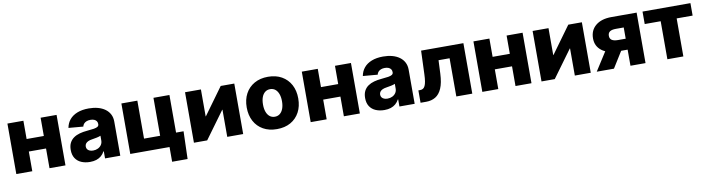

<svg xmlns="http://www.w3.org/2000/svg" viewBox="-29 -1196 7366 2006"><g transform="rotate(-10 3654.5 -193.5)"><path d="M453.6 -341.8V-209H173.8V-341.8ZM222.7 -535.6V0H53.2V-535.6ZM574.7 -535.6V0H405.3V-535.6Z M835.4 9.3Q783.2 9.3 742.9 -8.1Q702.6 -25.4 679.7 -60.5Q656.7 -95.7 656.7 -148.9Q656.7 -193.8 672.6 -224.4Q688.5 -254.9 716.3 -274.2Q744.1 -293.5 780.8 -303.5Q817.4 -313.5 858.9 -316.9Q905.3 -320.8 933.3 -325.4Q961.4 -330.1 974.1 -339.1Q986.8 -348.1 986.8 -364.3V-366.7Q986.8 -384.3 978 -397Q969.2 -409.7 952.9 -416.5Q936.5 -423.3 913.6 -423.3Q890.1 -423.3 872.3 -416.3Q854.5 -409.2 843.3 -396.5Q832 -383.8 828.6 -366.7L673.3 -379.9Q682.1 -429.7 712.6 -466.6Q743.2 -503.4 794.7 -523.7Q846.2 -543.9 916.5 -543.9Q969.2 -543.9 1013.2 -532Q1057.1 -520 1089.1 -496.8Q1121.1 -473.6 1138.7 -439.9Q1156.2 -406.2 1156.2 -362.8V0H994.6V-75.2H990.7Q976.1 -47.4 953.9 -28.6Q931.6 -9.8 902.3 -0.2Q873 9.3 835.4 9.3ZM887.2 -102.5Q915.5 -102.5 938.5 -113.8Q961.4 -125 974.9 -145Q988.3 -165 988.3 -191.4V-241.7Q981.4 -238.3 970.9 -235.1Q960.4 -231.9 947.8 -229.2Q935.1 -226.6 921.9 -224.4Q908.7 -222.2 895.5 -219.7Q871.1 -216.3 853.8 -208.3Q836.4 -200.2 826.9 -187.5Q817.4 -174.8 817.4 -156.7Q817.4 -139.2 826.4 -127.2Q835.4 -115.2 851.1 -108.9Q866.7 -102.5 887.2 -102.5Z M1262.2 0V-535.6H1431.6V-132.8H1602.5V-535.6H1772V0ZM1678.7 156.2V0H1634.3V-136.7H1851.6L1842.8 156.2Z M2460 0H2291V-288.1H2288.6L2078.1 0H1937.5V-535.6H2106V-250H2108.4L2315.9 -535.6H2460Z M2817.9 10.7Q2734.4 10.7 2672.9 -23.9Q2611.3 -58.6 2577.9 -121.1Q2544.4 -183.6 2544.4 -266.6Q2544.4 -350.1 2577.9 -412.4Q2611.3 -474.6 2672.9 -509.5Q2734.4 -544.4 2817.9 -544.4Q2901.9 -544.4 2963.1 -509.5Q3024.4 -474.6 3057.9 -412.4Q3091.3 -350.1 3091.3 -266.6Q3091.3 -183.6 3057.9 -121.1Q3024.4 -58.6 2963.1 -23.9Q2901.9 10.7 2817.9 10.7ZM2817.9 -120.6Q2849.6 -120.6 2872.1 -138.7Q2894.5 -156.7 2906.7 -189.7Q2918.9 -222.7 2918.9 -267.1Q2918.9 -312 2906.7 -344.7Q2894.5 -377.4 2872.1 -395.3Q2849.6 -413.1 2817.9 -413.1Q2786.6 -413.1 2763.9 -395.3Q2741.2 -377.4 2729.2 -344.7Q2717.3 -312 2717.3 -267.1Q2717.3 -222.7 2729.2 -189.7Q2741.2 -156.7 2763.9 -138.7Q2786.6 -120.6 2817.9 -120.6Z M3576.7 -341.8V-209H3296.9V-341.8ZM3345.7 -535.6V0H3176.3V-535.6ZM3697.8 -535.6V0H3528.3V-535.6Z M3958.5 9.3Q3906.2 9.3 3866 -8.1Q3825.7 -25.4 3802.7 -60.5Q3779.8 -95.7 3779.8 -148.9Q3779.8 -193.8 3795.7 -224.4Q3811.5 -254.9 3839.4 -274.2Q3867.2 -293.5 3903.8 -303.5Q3940.4 -313.5 3981.9 -316.9Q4028.3 -320.8 4056.4 -325.4Q4084.5 -330.1 4097.2 -339.1Q4109.9 -348.1 4109.9 -364.3V-366.7Q4109.9 -384.3 4101.1 -397Q4092.3 -409.7 4075.9 -416.5Q4059.6 -423.3 4036.6 -423.3Q4013.2 -423.3 3995.4 -416.3Q3977.5 -409.2 3966.3 -396.5Q3955.1 -383.8 3951.7 -366.7L3796.4 -379.9Q3805.2 -429.7 3835.7 -466.6Q3866.2 -503.4 3917.7 -523.7Q3969.2 -543.9 4039.6 -543.9Q4092.3 -543.9 4136.2 -532Q4180.2 -520 4212.2 -496.8Q4244.1 -473.6 4261.7 -439.9Q4279.3 -406.2 4279.3 -362.8V0H4117.7V-75.2H4113.8Q4099.1 -47.4 4076.9 -28.6Q4054.7 -9.8 4025.4 -0.2Q3996.1 9.3 3958.5 9.3ZM4010.3 -102.5Q4038.6 -102.5 4061.5 -113.8Q4084.5 -125 4097.9 -145Q4111.3 -165 4111.3 -191.4V-241.7Q4104.5 -238.3 4094 -235.1Q4083.5 -231.9 4070.8 -229.2Q4058.1 -226.6 4044.9 -224.4Q4031.7 -222.2 4018.6 -219.7Q3994.1 -216.3 3976.8 -208.3Q3959.5 -200.2 3950 -187.5Q3940.4 -174.8 3940.4 -156.7Q3940.4 -139.2 3949.5 -127.2Q3958.5 -115.2 3974.1 -108.9Q3989.7 -102.5 4010.3 -102.5Z M4341.8 0V-131.3H4360.8Q4378.9 -131.3 4391.6 -139.2Q4404.3 -147 4412.8 -164.8Q4421.4 -182.6 4426.3 -212.4Q4431.2 -242.2 4432.6 -285.6L4441.9 -535.6H4890.6V0H4721.2V-405.3H4604L4597.7 -263.7Q4593.3 -166 4568.1 -108.4Q4543 -50.8 4500.7 -25.4Q4458.5 0 4402.3 0Z M5397.5 -341.8V-209H5117.7V-341.8ZM5166.5 -535.6V0H4997.1V-535.6ZM5518.6 -535.6V0H5349.1V-535.6Z M6147.5 0H5978.5V-288.1H5976.1L5765.6 0H5625V-535.6H5793.5V-250H5795.9L6003.4 -535.6H6147.5Z M6728.5 0H6568.8V-406.2H6485.4Q6441.9 -406.2 6421.1 -391.6Q6400.4 -377 6400.4 -346.2Q6400.4 -316.4 6421.9 -301.8Q6443.4 -287.1 6487.8 -287.1H6634.8V-170.9H6467.3Q6357.4 -170.9 6295.2 -218.8Q6232.9 -266.6 6232.9 -348.6Q6232.9 -435.1 6293.7 -485.4Q6354.5 -535.6 6461.4 -535.6H6728.5ZM6393.6 0H6210.9L6365.7 -242.2H6544.4Z M6960.4 0V-403.3H6791V-535.6H7299.3V-403.3H7129.9V0Z"/></g></svg>

Font: Inter 20pt ExtraBold
Style: Regular
Weight: 800
Version: Version 4.001;git-66647c0bb